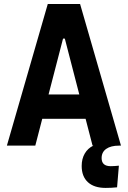

<svg xmlns="http://www.w3.org/2000/svg" viewBox="-20 -713 626 940"><path d="M497.1 207Q440.9 207 410.4 179Q379.9 150.9 379.9 99.6Q379.9 64.5 395 38.6Q410.2 12.7 437 0L451.7 -17.1L552.7 -15.6L562.5 0Q522.5 0 500 15.9Q477.5 31.7 477.5 61Q477.5 100.6 522 100.6Q530.3 100.6 540.8 99.9Q551.3 99.1 562 98.1L553.2 204.1Q539.1 205.6 524.4 206.3Q509.8 207 497.1 207ZM13.7 0 213.9 -693.4H372.1L572.3 0H433.1L297.4 -523.9H288.6L152.8 0ZM114.7 -131.3V-250.5H466.3V-131.3Z"/></svg>

Font: Cascadia Code
Style: Regular
Weight: 400
Monospace: yes
Designer: Aaron Bell
Foundry: Saja Typeworks
Version: Version 2106.017